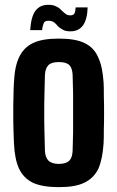

<svg xmlns="http://www.w3.org/2000/svg" viewBox="-20 -770 488 799"><path d="M224.6 8.8C270.5 8.8 305.7 2.9 331.1 -9.8C357.4 -22.5 377 -42 389.6 -68.4C401.4 -95.7 408.2 -130.9 411.1 -173.8C412.1 -190.4 412.1 -210 412.1 -232.4C413.1 -254.9 413.1 -277.3 413.1 -301.8C413.1 -326.2 413.1 -348.6 412.1 -371.1C412.1 -393.6 412.1 -412.1 411.1 -426.8C408.2 -469.7 401.4 -504.9 388.7 -531.2C377 -558.6 358.4 -578.1 332 -590.8C305.7 -603.5 270.5 -609.4 224.6 -609.4C179.7 -609.4 143.6 -603.5 117.2 -590.8C90.8 -578.1 72.3 -558.6 59.6 -532.2C46.9 -505.9 40 -470.7 38.1 -426.8C37.1 -410.2 36.1 -391.6 36.1 -369.1C35.2 -346.7 35.2 -323.2 35.2 -298.8C35.2 -274.4 35.2 -252 36.1 -229.5C37.1 -208 37.1 -189.5 38.1 -173.8C40 -129.9 46.9 -94.7 59.6 -67.4C72.3 -41 91.8 -21.5 118.2 -8.8C144.5 2.9 180.7 8.8 224.6 8.8ZM224.6 -87.9C205.1 -87.9 190.4 -92.8 181.6 -101.6C172.9 -110.4 168 -124 167 -141.6C166 -168 166 -194.3 165 -220.7C164.1 -247.1 164.1 -273.4 164.1 -299.8C164.1 -326.2 164.1 -353.5 165 -379.9C166 -406.2 166 -432.6 167 -459C168 -476.6 172.9 -490.2 181.6 -499C190.4 -507.8 205.1 -511.7 224.6 -511.7C245.1 -511.7 259.8 -507.8 268.6 -499C277.3 -490.2 281.2 -476.6 282.2 -459C283.2 -432.6 283.2 -406.2 284.2 -379.9V-300.8V-220.7C283.2 -194.3 283.2 -168 282.2 -141.6C281.2 -124 277.3 -110.4 268.6 -101.6C259.8 -92.8 245.1 -87.9 224.6 -87.9ZM294.9 -739.3C293.9 -728.5 293 -719.7 290 -714.8C287.1 -709 281.2 -706.1 273.4 -706.1C264.6 -706.1 257.8 -708 252 -712.9C246.1 -717.8 240.2 -722.7 235.4 -727.5C229.5 -734.4 222.7 -739.3 213.9 -743.2C205.1 -748 194.3 -750 180.7 -750C158.2 -750 140.6 -742.2 127.9 -725.6C115.2 -709 108.4 -682.6 105.5 -644.5H155.3C156.2 -657.2 159.2 -667 162.1 -673.8C165 -680.7 170.9 -683.6 181.6 -683.6C190.4 -683.6 198.2 -681.6 204.1 -677.7C210 -672.9 215.8 -668 220.7 -661.1C225.6 -656.2 232.4 -651.4 241.2 -646.5C249 -641.6 259.8 -639.6 273.4 -639.6C295.9 -639.6 312.5 -647.5 325.2 -664.1C336.9 -680.7 343.8 -705.1 344.7 -739.3H294.9Z"/></svg>

Font: Yellow Ladder Regular
Style: Regular
Weight: 400
Designer: Zima Creative
Version: Version 2.002